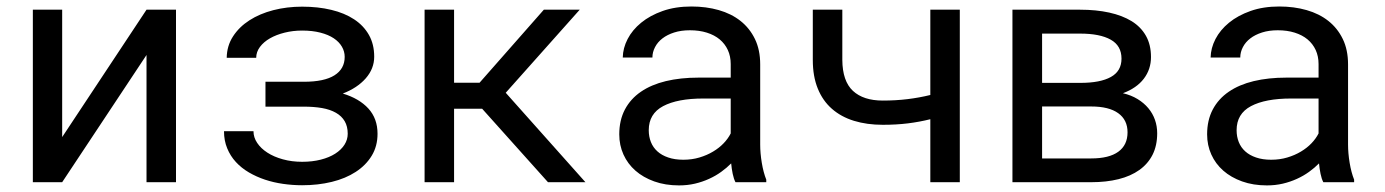

<svg xmlns="http://www.w3.org/2000/svg" viewBox="-20 -558 4241 588"><path d="M428.7 -528.3H519V0H428.7V-389.6L170.4 0H80.6V-528.3H170.4V-138.2Z M910.6 -307.6Q973.1 -307.6 1004.4 -327.4Q1035.6 -347.2 1035.6 -383.8Q1035.6 -400.4 1027.1 -415Q1018.6 -429.7 1002.2 -440.7Q985.8 -451.7 961.4 -458Q937 -464.4 905.3 -464.4Q877 -464.4 851.6 -458Q826.2 -451.7 806.9 -440.7Q787.6 -429.7 776.1 -414.3Q764.6 -398.9 764.6 -380.9H674.3Q674.8 -417.5 693.6 -446.5Q712.4 -475.6 743.9 -495.8Q775.4 -516.1 817.1 -526.9Q858.9 -537.6 905.3 -537.6Q954.1 -537.6 994.6 -527.8Q1035.2 -518.1 1064.5 -498.8Q1093.8 -479.5 1109.9 -450.9Q1126 -422.4 1126 -384.3Q1126 -347.7 1100.1 -318.1Q1074.2 -288.6 1029.8 -271.5Q1080.1 -256.3 1108.2 -225.6Q1136.2 -194.8 1136.2 -148.4Q1136.2 -110.4 1118.4 -81.1Q1100.6 -51.8 1069.3 -31.5Q1038.1 -11.2 996.1 -1Q954.1 9.3 905.3 9.3Q876 9.3 846.9 5.1Q817.9 1 791.5 -7.8Q765.1 -16.6 742.2 -30Q719.2 -43.5 702.4 -61.8Q685.5 -80.1 675.8 -103.8Q666 -127.4 666 -156.2H756.3Q756.3 -137.2 767.6 -120.4Q778.8 -103.5 798.8 -90.6Q818.8 -77.6 846.2 -70.1Q873.5 -62.5 905.3 -62.5Q936.5 -62.5 962.4 -69.1Q988.3 -75.7 1006.6 -87.4Q1024.9 -99.1 1034.9 -114.7Q1044.9 -130.4 1044.9 -148.4Q1044.9 -170.9 1035.6 -186.8Q1026.4 -202.6 1008.8 -212.6Q991.2 -222.7 966.3 -227.1Q941.4 -231.4 910.6 -231.4H793V-307.6Z M1456.5 -225.1H1370.6V0H1280.3V-528.3H1370.6V-304.7H1448.7L1645.5 -528.3H1755.4L1528.8 -273.9L1772.9 0H1658.2Z M2232.4 0Q2227.1 -10.3 2223.9 -25.6Q2220.7 -41 2219.2 -57.6Q2205.6 -43.9 2188.7 -31.7Q2171.9 -19.5 2151.6 -10.3Q2131.3 -1 2108.4 4.4Q2085.4 9.8 2059.6 9.8Q2017.6 9.8 1983.6 -2.4Q1949.7 -14.6 1926 -35.4Q1902.3 -56.2 1889.4 -84.7Q1876.5 -113.3 1876.5 -146.5Q1876.5 -189.9 1893.8 -222.7Q1911.1 -255.4 1942.9 -277.1Q1974.6 -298.8 2019.3 -309.6Q2064 -320.3 2119.1 -320.3H2217.8V-361.8Q2217.8 -385.7 2209 -404.8Q2200.2 -423.8 2184.1 -437.3Q2168 -450.7 2144.8 -458Q2121.6 -465.3 2092.8 -465.3Q2065.9 -465.3 2044.7 -458.5Q2023.4 -451.7 2008.8 -440.4Q1994.1 -429.2 1986.1 -413.8Q1978 -398.4 1978 -381.8H1887.2Q1887.7 -410.6 1902.1 -438.5Q1916.5 -466.3 1943.6 -488.5Q1970.7 -510.7 2009.5 -524.4Q2048.3 -538.1 2097.7 -538.1Q2142.6 -538.1 2181.2 -527.1Q2219.7 -516.1 2247.8 -493.9Q2275.9 -471.7 2292 -438.5Q2308.1 -405.3 2308.1 -360.8V-115.2Q2308.1 -88.9 2313 -59.3Q2317.9 -29.8 2326.7 -7.8V0ZM2072.8 -68.8Q2099.1 -68.8 2122.1 -75.7Q2145 -82.5 2163.8 -93.8Q2182.6 -105 2196.3 -119.4Q2210 -133.8 2217.8 -149.4V-256.3H2133.8Q2054.7 -256.3 2010.7 -232.9Q1966.8 -209.5 1966.8 -159.2Q1966.8 -139.6 1973.4 -123Q1980 -106.4 1993.2 -94.5Q2006.3 -82.5 2026.4 -75.7Q2046.4 -68.8 2072.8 -68.8Z M2919.4 0H2829.1V-192.9Q2795.9 -184.6 2760.5 -180.2Q2725.1 -175.8 2683.6 -175.8Q2634.8 -175.8 2595.2 -188Q2555.7 -200.2 2527.6 -224.9Q2499.5 -249.5 2484.4 -286.9Q2469.2 -324.2 2469.2 -374.5V-528.3H2559.6V-374.5Q2560.1 -309.6 2592 -279.8Q2624 -250 2683.6 -250Q2723.1 -250 2759.3 -254.4Q2795.4 -258.8 2829.1 -267.1V-528.3H2919.4Z M3080.6 0V-528.3H3288.1Q3336.9 -528.3 3377 -519.5Q3417 -510.7 3445.6 -493.2Q3474.1 -475.6 3489.5 -448.2Q3504.9 -420.9 3504.9 -383.3Q3504.9 -345.7 3482.9 -316.9Q3460.9 -288.1 3418.9 -272.5Q3444.3 -266.6 3463.9 -254.6Q3483.4 -242.7 3496.8 -226.6Q3510.3 -210.4 3517.1 -190.9Q3523.9 -171.4 3523.9 -149.9Q3523.9 -112.3 3509.8 -84.2Q3495.6 -56.2 3469.2 -37.4Q3442.9 -18.6 3405.5 -9.3Q3368.2 0 3321.8 0ZM3171.4 -231.9V-72.8H3321.8Q3376.5 -72.8 3404.8 -93.3Q3433.1 -113.8 3433.1 -152.8Q3433.1 -190.9 3404.5 -211.4Q3376 -231.9 3321.8 -231.9ZM3171.4 -304.2H3289.1Q3349.6 -304.2 3382.1 -322.3Q3414.6 -340.3 3414.6 -378.4Q3414.6 -418 3381.6 -436.5Q3348.6 -455.1 3288.1 -455.1H3171.4Z M4032.7 0Q4027.3 -10.3 4024.2 -25.6Q4021 -41 4019.5 -57.6Q4005.9 -43.9 3989 -31.7Q3972.2 -19.5 3951.9 -10.3Q3931.6 -1 3908.7 4.4Q3885.7 9.8 3859.9 9.8Q3817.9 9.8 3783.9 -2.4Q3750 -14.6 3726.3 -35.4Q3702.6 -56.2 3689.7 -84.7Q3676.8 -113.3 3676.8 -146.5Q3676.8 -189.9 3694.1 -222.7Q3711.4 -255.4 3743.2 -277.1Q3774.9 -298.8 3819.6 -309.6Q3864.3 -320.3 3919.4 -320.3H4018.1V-361.8Q4018.1 -385.7 4009.3 -404.8Q4000.5 -423.8 3984.4 -437.3Q3968.3 -450.7 3945.1 -458Q3921.9 -465.3 3893.1 -465.3Q3866.2 -465.3 3845 -458.5Q3823.7 -451.7 3809.1 -440.4Q3794.4 -429.2 3786.4 -413.8Q3778.3 -398.4 3778.3 -381.8H3687.5Q3688 -410.6 3702.4 -438.5Q3716.8 -466.3 3743.9 -488.5Q3771 -510.7 3809.8 -524.4Q3848.6 -538.1 3897.9 -538.1Q3942.9 -538.1 3981.4 -527.1Q4020 -516.1 4048.1 -493.9Q4076.2 -471.7 4092.3 -438.5Q4108.4 -405.3 4108.4 -360.8V-115.2Q4108.4 -88.9 4113.3 -59.3Q4118.2 -29.8 4127 -7.8V0ZM3873 -68.8Q3899.4 -68.8 3922.4 -75.7Q3945.3 -82.5 3964.1 -93.8Q3982.9 -105 3996.6 -119.4Q4010.3 -133.8 4018.1 -149.4V-256.3H3934.1Q3855 -256.3 3811 -232.9Q3767.1 -209.5 3767.1 -159.2Q3767.1 -139.6 3773.7 -123Q3780.3 -106.4 3793.5 -94.5Q3806.6 -82.5 3826.7 -75.7Q3846.7 -68.8 3873 -68.8Z"/></svg>

Font: Roboto Mono
Style: Regular
Weight: 400
Designer: Google
Version: Version 2.000985; 2015; ttfautohint (v1.3)